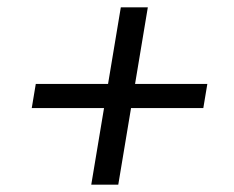

<svg xmlns="http://www.w3.org/2000/svg" viewBox="-20 -568 640 526"><path d="M230 -62 265 -272H67L78 -338H276L311 -548H385L350 -338H548L537 -272H339L304 -62Z"/></svg>

Font: iA Writer Mono V
Style: Regular
Weight: 400
Italic angle: -9.5°
Designer: Mike Abbink, Paul van der Laan, Pieter van Rosmalen
Foundry: Bold Monday
Version: Version 2.000